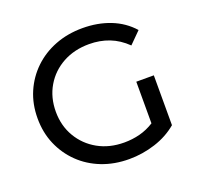

<svg xmlns="http://www.w3.org/2000/svg" viewBox="-125 -844 1022 988"><g transform="rotate(-20 386.0 -350.0)"><path d="M421 8Q340 8 272 -18.5Q204 -45 154 -93.5Q104 -142 76 -207Q48 -272 48 -350Q48 -428 76 -493Q104 -558 154.5 -606.5Q205 -655 273.5 -681.5Q342 -708 423 -708Q506 -708 575 -681Q644 -654 692 -600L630 -538Q587 -580 536.5 -599.5Q486 -619 427 -619Q346 -619 283 -584.5Q220 -550 184 -489Q148 -428 148 -350Q148 -273 184 -212Q220 -151 282.5 -116Q345 -81 426 -81Q470 -81 511 -91.5Q552 -102 590 -126V-354H686V-81Q634 -37 564 -14.5Q494 8 421 8Z"/></g></svg>

Font: Montserrat Medium
Style: Regular
Weight: 500
Designer: Julieta Ulanovsky
Foundry: Julieta Ulanovsky
Version: Version 9.000; ttfautohint (v1.8.4.7-5d5b)